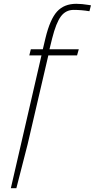

<svg xmlns="http://www.w3.org/2000/svg" viewBox="-20 -759 498 1009"><path d="M381 -739Q410 -739 446 -733L458 -731L450 -700Q408 -707 367 -707Q326 -707 300.5 -673.5Q275 -640 254 -557L240 -500H394L385 -468H234L125 0L66 230H37L198 -468H134L142 -500H205L219 -559Q243 -658 280 -698.5Q317 -739 381 -739Z"/></svg>

Font: TitilliumWebThinItalic
Style: Thin Italic
Weight: 200
Italic angle: -13°
Version: Version 1.001;PS 57.000;hotconv 1.0.70;makeotf.lib2.5.55311